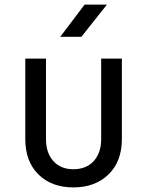

<svg xmlns="http://www.w3.org/2000/svg" viewBox="-20 -805 640 835"><path d="M299 10Q204 10 147 -46.5Q90 -103 90 -200V-550H180V-200Q180 -140 212 -104.5Q244 -69 299 -69Q355 -69 387.5 -104.5Q420 -140 420 -200V-550H510V-200Q510 -103 452 -46.5Q394 10 299 10ZM242 -645 348 -785H445L334 -645Z"/></svg>

Font: JetBrainsMono Nerd Font Mono
Style: Regular
Weight: 400
Monospace: yes
Designer: Philipp Nurullin, Konstantin Bulenkov
Foundry: JetBrains
Version: Version 2.304; ttfautohint (v1.8.4.7-5d5b);Nerd Fonts 2.3.0